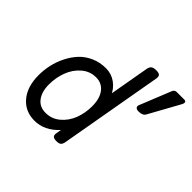

<svg xmlns="http://www.w3.org/2000/svg" viewBox="-154 -835 1034 1034"><g transform="rotate(45 363.0 -318.0)"><path d="M494.1 -645.5Q474.6 -645.5 465.1 -638.2Q455.6 -630.9 452.6 -613.8L409.2 -367.2L419.4 -375Q403.8 -414.1 370.6 -438Q337.4 -461.9 295.4 -461.9Q249.5 -461.9 210.7 -444.6Q171.9 -427.2 145.5 -398.7Q119.1 -370.1 100.6 -333Q82 -295.9 73.5 -256.8Q64.9 -217.8 64.9 -178.7Q64.9 -91.8 108.2 -40.5Q151.4 10.7 222.2 10.7Q298.8 10.7 358.9 -55.2L354 -26.9Q351.1 -9.8 357.7 -2.4Q364.3 4.9 383.3 4.9H384.3Q403.3 4.9 411.4 -2.2Q419.4 -9.3 422.4 -26.9L525.9 -613.8Q528.8 -630.9 522 -638.2Q515.1 -645.5 495.1 -645.5ZM387.7 -264.2Q387.7 -212.4 370.4 -167Q353 -121.6 317.4 -91.6Q281.7 -61.5 234.9 -61.5Q189.5 -61.5 164.6 -94.5Q139.6 -127.4 139.6 -183.1Q139.6 -234.9 157 -281.2Q174.3 -327.6 210 -358.6Q245.6 -389.6 292.5 -389.6Q336.4 -389.6 362.1 -356.4Q387.7 -323.2 387.7 -264.2ZM656.2 -640.6Q639.2 -640.6 633.3 -625L562 -448.2Q556.6 -435.5 562.7 -428.2Q568.8 -420.9 584.5 -420.9Q614.7 -420.9 625 -439.5L722.2 -615.7Q728 -626.5 725.6 -633.5Q723.1 -640.6 713.9 -640.6Z"/></g></svg>

Font: Courier Prime Sans
Style: Regular
Weight: 300
Italic angle: -10°
Designer: Alan Dague-Greene
Foundry: Quote-Unquote Apps
Version: Version 3.23